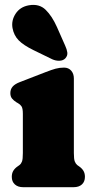

<svg xmlns="http://www.w3.org/2000/svg" viewBox="-20 -778 392 798"><path d="M287 -452V-142Q287 -116.5 290.8 -107Q294.5 -97.5 301 -92L308 -87Q320 -79 326.5 -68.5Q333 -58 333 -43Q333 -23 320.5 -11.5Q308 0 286 0H76Q54.5 0 41.8 -11.5Q29 -23 29 -43Q29 -58 35.5 -68.5Q42 -79 54 -87L61 -92Q68 -97.5 71.5 -107Q75 -116.5 75 -142V-305Q75 -327.5 69.5 -335.8Q64 -344 55 -349L48 -353Q37 -360 30 -368.5Q23 -377 23 -391Q23 -407 32.5 -418Q42 -429 63 -437L169 -478Q194.5 -488 211 -492.5Q227.5 -497 246 -497Q265 -497 276 -484.2Q287 -471.5 287 -452ZM216.5 -666 251 -588Q258 -573 259.8 -559.8Q261.5 -546.5 251.5 -535.5Q242.5 -526 227.2 -525.5Q212 -525 197.5 -531.5L119.5 -569.5Q77.5 -590 57.5 -610.5Q37.5 -631 32 -661.5Q26.5 -693 45 -721.2Q63.5 -749.5 100 -756Q143 -763.5 169.8 -737.2Q196.5 -711 216.5 -666Z"/></svg>

Font: Fraunces SuperSoft Wonky
Style: Regular
Weight: 900
Version: Version 1.000;[b76b70a41]